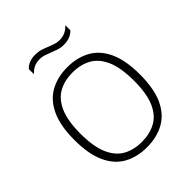

<svg xmlns="http://www.w3.org/2000/svg" viewBox="-215 -900 1034 1034"><g transform="rotate(-45 302.0 -382.5)"><path d="M302 7Q227.5 7 171.2 -23.8Q115 -54.5 83.8 -121.8Q52.5 -189 52.5 -297Q52.5 -405.5 84 -472.8Q115.5 -540 171.8 -571Q228 -602 302 -602Q377 -602 433.2 -571Q489.5 -540 520.8 -472.8Q552 -405.5 552 -297Q552 -189 520.8 -122Q489.5 -55 433 -24Q376.5 7 302 7ZM302 -33Q363 -33 409 -58Q455 -83 480.2 -140.8Q505.5 -198.5 505.5 -296Q505.5 -395 480 -453.2Q454.5 -511.5 408.8 -536.8Q363 -562 302 -562Q241.5 -562 196 -537Q150.5 -512 125 -454.2Q99.5 -396.5 99.5 -299Q99.5 -200 125 -141.8Q150.5 -83.5 196 -58.2Q241.5 -33 302 -33ZM375 -700Q353 -700 333 -706.5Q313 -713 294.5 -720.5Q278 -727.5 261.8 -732.8Q245.5 -738 228.5 -738Q203.5 -738 184.8 -729.2Q166 -720.5 149 -702.5V-741Q163 -756.5 182.8 -764.2Q202.5 -772 229 -772Q251 -772 271 -765.8Q291 -759.5 309.5 -751.5Q326 -745 342.2 -739.5Q358.5 -734 375.5 -734Q400.5 -734 419.5 -742.8Q438.5 -751.5 455 -769.5V-731Q441.5 -716 421.8 -708Q402 -700 375 -700Z"/></g></svg>

Font: Encode Sans SC Condensed Thin ExtraLight
Style: Regular
Weight: 250
Version: Version 3.002